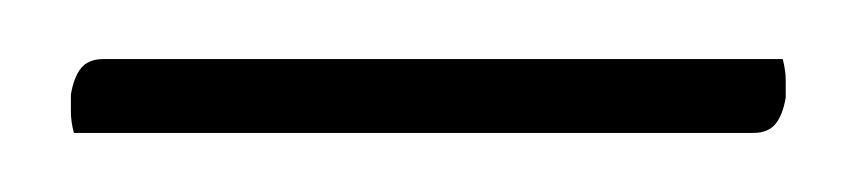

<svg xmlns="http://www.w3.org/2000/svg" viewBox="-20 -668 290 65"><path d="M5 -623Q4 -627 4 -630Q4 -633 4 -636Q5 -642 7.5 -645Q10 -648 15 -648H245Q246 -644 246 -641Q246 -638 246 -635Q245 -629 242.5 -626Q240 -623 235 -623Z"/></svg>

Font: Yanone Kaffeesatz ExtraLight ExtraLight
Style: Regular
Weight: 250
Version: Version 2.003